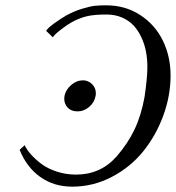

<svg xmlns="http://www.w3.org/2000/svg" viewBox="-20 -679 655 715"><path d="M247.1 -596.2Q232.4 -588.4 207.5 -569.3Q182.6 -550.3 176.8 -540L151.9 -564Q157.7 -574.7 181.2 -591.6Q204.6 -608.4 226.1 -621.1Q256.3 -637.7 286.6 -646.7Q316.9 -655.8 334.5 -657.5Q352.1 -659.2 375 -659.2Q446.8 -659.2 502.2 -623Q557.6 -586.9 586.4 -527.8Q615.2 -468.8 615.2 -397.9Q615.2 -322.3 587.9 -248Q560.5 -173.8 513.2 -115.2Q465.8 -56.6 396.5 -20.3Q327.1 16.1 249 16.1Q180.7 16.1 129.9 -20Q79.1 -56.2 53.2 -121.1L71.8 -138.2Q79.6 -121.6 95.2 -104Q110.8 -86.4 134 -68.8Q157.2 -51.3 191.4 -40Q225.6 -28.8 263.2 -28.8Q354.5 -28.8 414.1 -96.2Q455.6 -144 480.5 -195.8Q505.4 -247.6 518.1 -316.9Q528.8 -389.2 528.8 -429.2Q528.8 -459 523.7 -486.3Q518.6 -513.7 506.8 -539.3Q495.1 -564.9 477.8 -583.7Q460.4 -602.5 434.3 -613.8Q408.2 -625 376 -625Q328.1 -625 300.3 -617.7Q272.5 -610.4 247.1 -596.2ZM269 -264.2Q245.6 -264.2 232.4 -277.8Q219.2 -291.5 219.2 -312Q219.2 -313.5 219.7 -316.7Q220.2 -319.8 220.2 -321.8Q224.6 -344.7 244.9 -362.3Q265.1 -379.9 289.1 -379.9Q308.1 -379.9 322.5 -366Q336.9 -352.1 336.9 -332Q336.9 -324.7 335.9 -321.8Q332 -298.3 312.5 -281.2Q293 -264.2 269 -264.2Z"/></svg>

Font: Common Serif Medium
Style: Italic
Weight: 500
Italic angle: -12°
Designer: Philipp H. Poll, Khaled Hosny
Foundry: Stefan Peev, Context Ltd.
Version: Version 1.026